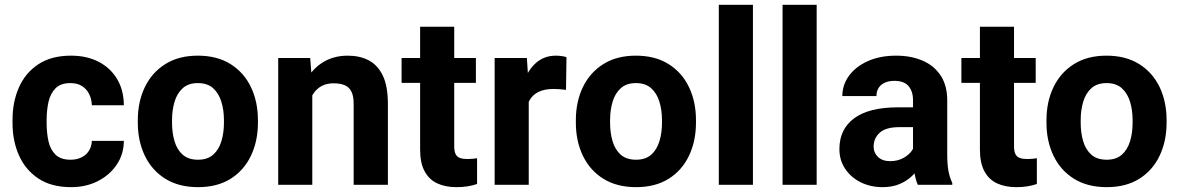

<svg xmlns="http://www.w3.org/2000/svg" viewBox="-20 -770 4914 800"><path d="M276.4 9.8Q194.3 9.8 140.4 -25.9Q86.4 -61.5 59.3 -122.1Q32.2 -182.6 32.2 -257.3V-271Q32.2 -345.7 59.1 -406.2Q85.9 -466.8 140.1 -502.4Q194.3 -538.1 275.9 -538.1Q341.3 -538.1 390.4 -512.9Q439.5 -487.8 467.5 -441.4Q495.6 -395 496.1 -331.5H362.8Q361.8 -356.9 351.6 -377.9Q341.3 -398.9 321.8 -411.4Q302.2 -423.8 273.4 -423.8Q232.9 -423.8 211.4 -402.1Q189.9 -380.4 182.1 -345.5Q174.3 -310.5 174.3 -271V-257.3Q174.3 -216.8 181.9 -181.9Q189.5 -147 211.2 -125.7Q232.9 -104.5 273.9 -104.5Q299.8 -104.5 319.6 -114.3Q339.4 -124 350.6 -141.8Q361.8 -159.7 362.8 -183.1H496.1Q495.6 -127 466.1 -83.5Q436.5 -40 387.2 -15.1Q337.9 9.8 276.4 9.8Z M554.2 -269Q554.2 -346.2 583.5 -407Q612.8 -467.8 668.7 -502.9Q724.6 -538.1 804.2 -538.1Q884.8 -538.1 940.7 -502.9Q996.6 -467.8 1025.6 -407Q1054.7 -346.2 1054.7 -269V-258.8Q1054.7 -182.1 1025.6 -121.1Q996.6 -60.1 940.9 -25.1Q885.3 9.8 805.2 9.8Q725.1 9.8 668.9 -25.1Q612.8 -60.1 583.5 -121.1Q554.2 -182.1 554.2 -258.8ZM696.8 -258.8Q696.8 -216.3 707.3 -181.2Q717.8 -146 741.5 -125.2Q765.1 -104.5 805.2 -104.5Q844.2 -104.5 867.9 -125.2Q891.6 -146 902.3 -181.2Q913.1 -216.3 913.1 -258.8V-269Q913.1 -311 902.3 -346.2Q891.6 -381.3 867.9 -402.6Q844.2 -423.8 804.2 -423.8Q765.1 -423.8 741.5 -402.6Q717.8 -381.3 707.3 -346.2Q696.8 -311 696.8 -269Z M1281.2 0H1139.2V-528.3H1272.5L1281.2 -415.5ZM1220.7 -280.8Q1220.7 -359.9 1246.8 -417.7Q1272.9 -475.6 1319.8 -506.8Q1366.7 -538.1 1428.7 -538.1Q1479 -538.1 1516.4 -518.6Q1553.7 -499 1575 -455.1Q1596.2 -411.1 1596.2 -336.4V0H1453.6V-336.9Q1453.6 -370.6 1443.8 -389.2Q1434.1 -407.7 1415.5 -415.3Q1397 -422.9 1369.6 -422.9Q1342.3 -422.9 1321.8 -412.4Q1301.3 -401.9 1287.6 -382.6Q1273.9 -363.3 1267.1 -337.6Q1260.3 -312 1260.3 -282.2Z M1962.9 -424.8H1653.3V-528.3H1962.9ZM1872.6 -658.7V-161.6Q1872.6 -139.6 1878.4 -127.9Q1884.3 -116.2 1896.5 -111.8Q1908.7 -107.4 1926.8 -107.4Q1939.5 -107.4 1950 -108.4Q1960.4 -109.4 1967.8 -110.8V-3.4Q1949.7 2.9 1929 6.3Q1908.2 9.8 1882.3 9.8Q1835.9 9.8 1802 -5.9Q1768.1 -21.5 1749.3 -56.2Q1730.5 -90.8 1730.5 -146.5V-658.7Z M2183.1 0H2041V-528.3H2175.3L2183.1 -410.6ZM2338.4 -395.5Q2327.6 -397 2313.2 -398.2Q2298.8 -399.4 2287.6 -399.4Q2248.5 -399.4 2223.1 -386.7Q2197.8 -374 2185.3 -350.1Q2172.9 -326.2 2171.9 -291L2143.1 -300.8Q2143.1 -369.6 2160.6 -423.1Q2178.2 -476.6 2212.6 -507.3Q2247.1 -538.1 2296.4 -538.1Q2307.6 -538.1 2320.3 -536.4Q2333 -534.7 2340.3 -531.7Z M2379.4 -269Q2379.4 -346.2 2408.7 -407Q2438 -467.8 2493.9 -502.9Q2549.8 -538.1 2629.4 -538.1Q2710 -538.1 2765.9 -502.9Q2821.8 -467.8 2850.8 -407Q2879.9 -346.2 2879.9 -269V-258.8Q2879.9 -182.1 2850.8 -121.1Q2821.8 -60.1 2766.1 -25.1Q2710.4 9.8 2630.4 9.8Q2550.3 9.8 2494.1 -25.1Q2438 -60.1 2408.7 -121.1Q2379.4 -182.1 2379.4 -258.8ZM2522 -258.8Q2522 -216.3 2532.5 -181.2Q2543 -146 2566.7 -125.2Q2590.3 -104.5 2630.4 -104.5Q2669.4 -104.5 2693.1 -125.2Q2716.8 -146 2727.5 -181.2Q2738.3 -216.3 2738.3 -258.8V-269Q2738.3 -311 2727.5 -346.2Q2716.8 -381.3 2693.1 -402.6Q2669.4 -423.8 2629.4 -423.8Q2590.3 -423.8 2566.7 -402.6Q2543 -381.3 2532.5 -346.2Q2522 -311 2522 -269Z M3117.2 0H2975.1V-750H3117.2Z M3382.8 0H3240.7V-750H3382.8Z M3784.2 -353Q3784.2 -389.6 3765.4 -411.4Q3746.6 -433.1 3706.5 -433.1Q3683.6 -433.1 3666.7 -425.5Q3649.9 -418 3640.9 -403.8Q3631.8 -389.6 3631.8 -369.6H3489.7Q3489.7 -416 3517.3 -454.1Q3544.9 -492.2 3595.5 -515.1Q3646 -538.1 3714.4 -538.1Q3775.4 -538.1 3823.5 -517.6Q3871.6 -497.1 3899.2 -455.6Q3926.8 -414.1 3926.8 -352.1V-128.9Q3926.8 -84 3932.1 -56.4Q3937.5 -28.8 3947.8 -8.3V0H3804.2Q3794.4 -22 3789.3 -54.9Q3784.2 -87.9 3784.2 -121.6ZM3802.7 -240.2H3727.1Q3670.9 -240.2 3645.5 -217Q3620.1 -193.8 3620.1 -159.2Q3620.1 -133.3 3638.4 -116Q3656.7 -98.6 3688.5 -98.6Q3719.7 -98.6 3742.9 -111.1Q3766.1 -123.5 3778.8 -141.4Q3791.5 -159.2 3791 -174.3L3829.1 -112.8Q3822.3 -92.8 3808.8 -71.5Q3795.4 -50.3 3774.9 -32Q3754.4 -13.7 3725.3 -2Q3696.3 9.8 3657.7 9.8Q3606.9 9.8 3566.2 -10.5Q3525.4 -30.8 3501.5 -66.7Q3477.5 -102.5 3477.5 -148.9Q3477.5 -231.9 3539.3 -277.3Q3601.1 -322.8 3721.7 -322.8H3802.7Z M4295.4 -424.8H3985.8V-528.3H4295.4ZM4205.1 -658.7V-161.6Q4205.1 -139.6 4210.9 -127.9Q4216.8 -116.2 4229 -111.8Q4241.2 -107.4 4259.3 -107.4Q4272 -107.4 4282.5 -108.4Q4293 -109.4 4300.3 -110.8V-3.4Q4282.2 2.9 4261.5 6.3Q4240.7 9.8 4214.8 9.8Q4168.5 9.8 4134.5 -5.9Q4100.6 -21.5 4081.8 -56.2Q4063 -90.8 4063 -146.5V-658.7Z M4340.3 -269Q4340.3 -346.2 4369.6 -407Q4398.9 -467.8 4454.8 -502.9Q4510.7 -538.1 4590.3 -538.1Q4670.9 -538.1 4726.8 -502.9Q4782.7 -467.8 4811.8 -407Q4840.8 -346.2 4840.8 -269V-258.8Q4840.8 -182.1 4811.8 -121.1Q4782.7 -60.1 4727.1 -25.1Q4671.4 9.8 4591.3 9.8Q4511.2 9.8 4455.1 -25.1Q4398.9 -60.1 4369.6 -121.1Q4340.3 -182.1 4340.3 -258.8ZM4482.9 -258.8Q4482.9 -216.3 4493.4 -181.2Q4503.9 -146 4527.6 -125.2Q4551.3 -104.5 4591.3 -104.5Q4630.4 -104.5 4654.1 -125.2Q4677.7 -146 4688.5 -181.2Q4699.2 -216.3 4699.2 -258.8V-269Q4699.2 -311 4688.5 -346.2Q4677.7 -381.3 4654.1 -402.6Q4630.4 -423.8 4590.3 -423.8Q4551.3 -423.8 4527.6 -402.6Q4503.9 -381.3 4493.4 -346.2Q4482.9 -311 4482.9 -269Z"/></svg>

Font: Heebo
Style: Bold
Weight: 700
Designer: Oded Ezer
Foundry: Ezer Type House
Version: Version 3.100